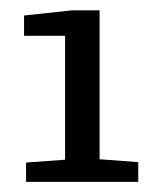

<svg xmlns="http://www.w3.org/2000/svg" viewBox="-20 -731 297 380"><path d="M31.6 -371.1V-409.3L108.8 -414.9V-660.1H27.6V-700.3L123.2 -710.6H177.1V-415.8L253.6 -410.1V-371.1Z"/></svg>

Font: Faustina Light
Style: Regular
Weight: 300
Designer: Alfonso Garcia
Foundry: http://www.omnibus-type.com
Version: Version 1.200